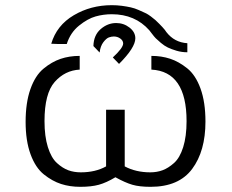

<svg xmlns="http://www.w3.org/2000/svg" viewBox="-20 -705 897 742"><path d="M178 -536Q199 -607 265 -646Q331 -685 412 -685Q432 -685 451 -682.5Q470 -680 485.5 -676.5Q501 -673 515.5 -666.5Q530 -660 541 -655Q552 -650 563 -641.5Q574 -633 580.5 -627.5Q587 -622 595.5 -613Q604 -604 607.5 -600.5Q611 -597 617 -589.5Q623 -582 623 -581Q654 -541 704 -538V-503Q682 -503 662 -509Q642 -515 628.5 -521.5Q615 -528 601.5 -539.5Q588 -551 582 -557Q576 -563 567 -575Q558 -587 557 -588Q502 -650 412 -650Q380 -650 349.5 -641.5Q319 -633 285.5 -606Q252 -579 238 -535H203ZM341 -527Q342 -569 369 -592.5Q396 -616 429 -616Q458 -616 480.5 -598.5Q503 -581 503 -557Q503 -521 440 -458L416 -483Q456 -520 456 -537Q456 -548 445 -556Q434 -564 420 -564Q411 -564 401 -560.5Q391 -557 379.5 -542Q368 -527 365 -502ZM79 -234Q79 -308 97.5 -360.5Q116 -413 148 -439.5Q180 -466 214 -477.5Q248 -489 288 -489V-436Q231 -433 191.5 -388.5Q152 -344 152 -237Q152 -178 165 -136.5Q178 -95 200 -75Q222 -55 244 -47Q266 -39 292 -39Q349 -39 390 -62V-281H462V-62Q505 -39 561 -39Q586 -39 608 -47Q630 -55 652.5 -75Q675 -95 688 -136.5Q701 -178 701 -237Q701 -429 565 -436V-489Q604 -489 637.5 -478Q671 -467 703.5 -441Q736 -415 755 -362.5Q774 -310 774 -235Q774 -121 722.5 -52Q671 17 562 17Q519 17 491.5 9Q464 1 426 -20Q391 1 362 9Q333 17 290 17Q250 17 216 6Q182 -5 149.5 -31Q117 -57 98 -109Q79 -161 79 -234Z"/></svg>

Font: Coval
Style: ExtraLight
Weight: 250
Foundry: Context Ltd
Version: Version 001.000